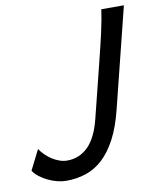

<svg xmlns="http://www.w3.org/2000/svg" viewBox="-81 -762 687 838"><g transform="rotate(-10 262.5 -343.5)"><path d="M525.4 -698.7 415 -255.9Q396.5 -181.2 369.6 -130.1Q342.8 -79.1 308.8 -47.4Q274.9 -15.6 233.6 -1.7Q192.4 12.2 145.5 12.2Q126.5 12.2 105.2 6.8Q84 1.5 64.5 -8.1Q44.9 -17.6 28.6 -30.3Q12.2 -43 2.9 -57.6L47.4 -146Q56.2 -132.3 69.3 -119.4Q82.5 -106.4 97.9 -96.4Q113.3 -86.4 130.4 -80.3Q147.5 -74.2 164.6 -74.2Q218.3 -74.2 257.1 -112.1Q295.9 -149.9 316.4 -231.9L375.5 -468.8Q384.3 -503.9 392.3 -536.9Q400.4 -569.8 407 -599.6Q413.6 -629.4 418.2 -654.5Q422.9 -679.7 425.3 -698.7Z"/></g></svg>

Font: Andika New Basic
Style: Italic
Weight: 400
Italic angle: -14°
Designer: Victor Gaultney, Annie Olsen, Julie Remington, Don Collingsworth, Eric Hays
Foundry: SIL International
Version: Version 5.500